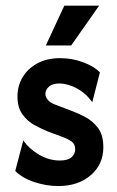

<svg xmlns="http://www.w3.org/2000/svg" viewBox="-20 -630 405 663"><path d="M180.6 12.5Q141 12.5 99.3 -1Q57.6 -14.6 32.6 -39.6L60.4 -145.1Q80.6 -116 114.9 -95.8Q149.3 -75.7 186.8 -75.7Q213.9 -75.7 226.7 -86.8Q239.6 -97.9 239.6 -114.6Q239.6 -133.3 226.4 -142Q213.2 -150.7 200 -155.6L142.4 -177.1Q124.3 -184.7 100 -197.6Q75.7 -210.4 58 -234.4Q40.3 -258.3 40.3 -297.2Q40.3 -332.6 57.6 -362.5Q75 -392.4 108.3 -410.8Q141.7 -429.2 187.5 -429.2Q229.2 -429.2 267.4 -414.9Q305.6 -400.7 325 -379.9L298.6 -277.1Q277.1 -307.6 245.5 -324.7Q213.9 -341.7 184.7 -341.7Q161.1 -341.7 149 -330.9Q136.8 -320.1 136.8 -305.6Q136.8 -295.1 145.1 -285.1Q153.5 -275 172.2 -268.1L227.1 -247.2Q248.6 -239.6 274.3 -226Q300 -212.5 318.4 -188.2Q336.8 -163.9 336.8 -121.5Q336.8 -62.5 293.4 -25Q250 12.5 180.6 12.5ZM138.2 -472.9 202.1 -610.4H322.2L225.7 -472.9Z"/></svg>

Font: Afacad SemiBold
Style: Regular
Weight: 600
Designer: Kristian Moeller
Foundry: Dicotype
Version: Version 1.000